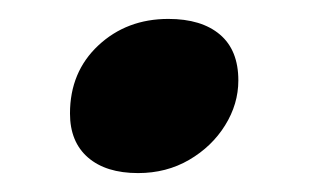

<svg xmlns="http://www.w3.org/2000/svg" viewBox="-20 -370 340 203"><path d="M54 -250Q54 -294 84 -322Q114 -350 158 -350Q193 -350 212.5 -333.5Q232 -317 232 -285Q232 -260 218 -237.5Q204 -215 180 -201Q156 -187 126 -187Q92 -187 73 -203.5Q54 -220 54 -250Z"/></svg>

Font: Playfair Display ExtraBold
Style: Italic
Weight: 800
Italic angle: -14°
Designer: Claus Eggers Sørensen
Foundry: Claus Eggers Sørensen
Version: Version 1.203